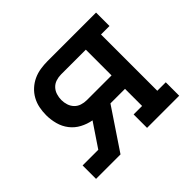

<svg xmlns="http://www.w3.org/2000/svg" viewBox="-124 -684 849 849"><g transform="rotate(-45 300.0 -260.0)"><path d="M41 0V-84H139L213 -194Q185 -199 159.5 -212.5Q134 -226 116.5 -248.5Q99 -271 91.5 -299Q84 -327 84 -355Q84 -378 88.5 -400.5Q93 -423 104 -443Q115 -463 132 -478.5Q149 -494 169.5 -503.5Q190 -513 213 -516.5Q236 -520 258 -520H561V-436H508V-84H561V0H360V-84H413V-191H322L194 0ZM413 -275V-436H258Q242 -436 226.5 -431Q211 -426 200 -414.5Q189 -403 184 -387Q179 -371 179 -355Q179 -339 184 -323.5Q189 -308 200 -296.5Q211 -285 226.5 -280Q242 -275 258 -275Z"/></g></svg>

Font: Iosevka Etoile Medium
Style: Regular
Weight: 500
Designer: Belleve Invis
Foundry: Belleve Invis
Version: Version 22.1.2; ttfautohint (v1.8.4)